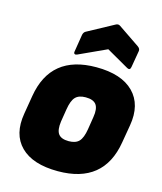

<svg xmlns="http://www.w3.org/2000/svg" viewBox="-112 -817 770 911"><g transform="rotate(15 273.5 -361.0)"><path d="M258 12Q134 12 75 -47Q16 -106 34 -211L49 -301Q84 -512 308 -512Q432 -512 491.5 -452Q551 -392 533 -287L518 -199Q483 12 258 12ZM271 -139Q305 -139 321.5 -156.5Q338 -174 345 -217L355 -280Q362 -322 348 -341.5Q334 -361 296 -361Q262 -361 245.5 -343.5Q229 -326 222 -282L212 -220Q206 -177 220 -158Q234 -139 271 -139ZM205 -547Q197 -543 192 -545.5Q187 -548 188 -556L202 -643Q205 -656 214 -661L343 -731Q355 -738 365 -731L471 -659Q484 -650 482 -638L468 -556Q465 -538 450 -546L340 -609Z"/></g></svg>

Font: Sofia Sans ExtraBlack
Style: Italic
Weight: 1000
Italic angle: -9°
Designer: Botio Nikoltchev, Ani Petrova
Foundry: lettersoup
Version: Version 4.100; ttfautohint (v1.8.4.7-5d5b)